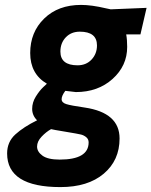

<svg xmlns="http://www.w3.org/2000/svg" viewBox="-20 -532 617 782"><path d="M226 230Q9 230 9 93Q9 46 42.5 15.5Q76 -15 131 -42Q111 -62 111 -88.5Q111 -115 126 -139Q141 -163 156 -177L171 -191Q103 -231 103 -316Q103 -401 160 -456.5Q217 -512 310 -512Q353 -512 412 -498L431 -494L577 -500L552 -392H494Q498 -370 498 -341Q498 -264 438.5 -210.5Q379 -157 289 -157L246 -162Q231 -142 231 -128Q231 -114 250 -108Q269 -102 325 -94Q467 -73 467 32Q467 121 402.5 175.5Q338 230 226 230ZM223 118Q341 118 341 48Q341 35 331.5 27Q322 19 310 16Q298 13 246.5 4.5Q195 -4 188 -6Q168 5 149.5 24.5Q131 44 131 65Q131 86 153 102Q175 118 223 118ZM296 -266Q331 -266 353 -289.5Q375 -313 375 -347Q375 -403 305 -403Q270 -403 248 -380Q226 -357 226 -322Q226 -266 296 -266Z"/></svg>

Font: Titillium Web
Style: Bold Italic
Weight: 700
Italic angle: -13°
Version: Version 1.002;PS 57.000;hotconv 1.0.70;makeotf.lib2.5.55311